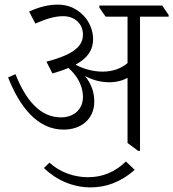

<svg xmlns="http://www.w3.org/2000/svg" viewBox="-20 -647 750 831"><path d="M255 -86C333 -86 388 -133 388 -207C388 -248 376 -283 348 -318C380 -301 415 -291 452 -291C484 -291 510 -298 532 -310V-28L578 6H586V-575H710V-582L682 -623H410V-614L437 -575H532V-374C503 -349 465 -337 424 -337C383 -337 340 -349 307 -367C360 -396 383 -431 383 -478C383 -512 369 -549 345 -576C313 -611 274 -627 230 -627C191 -627 149 -617 106 -597L133 -545C176 -564 216 -577 253 -577C303 -577 339 -545 339 -497C339 -441 287 -408 181 -380L207 -329C233 -337 256 -344 276 -353C311 -323 339 -278 339 -227C339 -176 302 -139 244 -139C155 -139 92 -212 47 -326L15 -312C65 -185 142 -86 255 -86ZM372 164C435 164 500 144 563 88L525 52C478 97 425 120 361 120C301 120 240 99 194 57L170 80C223 132 295 164 372 164Z"/></svg>

Font: Noto Serif Devanagari Light
Style: Regular
Weight: 300
Designer: Universal Thirst, Indian Type Foundry and the Monotype Design Team
Foundry: Monotype Imaging Inc.
Version: Version 2.004